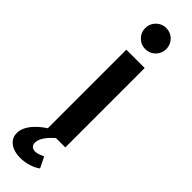

<svg xmlns="http://www.w3.org/2000/svg" viewBox="-337 -745 928 928"><g transform="rotate(45 127.5 -281.0)"><path d="M198 0V-542.7H72.6V0ZM63.1 -681.3Q63.1 -651.1 84.3 -630.1Q105.4 -609.1 135.3 -609.1Q165.1 -609.1 186.1 -630.1Q207.1 -651.1 207.1 -681.3Q207.1 -711.1 186.1 -732.3Q165.1 -753.4 135.3 -753.4Q105.4 -753.4 84.3 -732.3Q63.1 -711.1 63.1 -681.3ZM156.4 102.6Q138.6 111 128.2 114.2Q117.9 117.4 109 117.4Q94 117.4 85.8 109.7Q77.6 102 77.6 86.6Q77.6 66.1 95 41.6Q112.4 17 144.9 -8.9L103.6 -24.1Q47.4 5.7 15.1 43.1Q-17.3 80.4 -17.3 116.3Q-17.3 149.9 9.3 170Q35.9 190.1 80.3 190.1Q108.3 190.1 135.6 181.7Q163 173.3 183.7 158.3Z"/></g></svg>

Font: Secuela Black
Style: Regular
Weight: 900
Designer: Fernando Haro
Foundry: deFharo
Version: Version 1.704